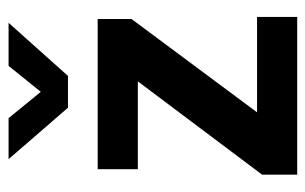

<svg xmlns="http://www.w3.org/2000/svg" viewBox="-156 -574 730 459"><g transform="rotate(-90 209.5 -345.0)"><path d="M393 -396 170 -96H398V0H21V-84L244 -381H34V-477H393ZM58 -690H156L219 -613L281 -690H384L257 -548H181Z"/></g></svg>

Font: Mukta Vaani
Style: Bold
Weight: 700
Designer: Noopur Datye, Girish Dalvi, Yashodeep Gholap, Pallavi Karambelkar
Foundry: Ek Type
Version: Version 2.538;PS 1.000;hotconv 16.6.51;makeotf.lib2.5.65220;